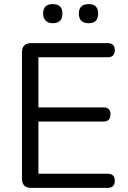

<svg xmlns="http://www.w3.org/2000/svg" viewBox="-20 -915 623 935"><path d="M412 -802Q364 -802 364 -849Q364 -895 412 -895Q458 -895 458 -849Q458 -802 412 -802ZM237 -802Q215 -802 202.5 -814.5Q190 -827 190 -849Q190 -895 237 -895Q284 -895 284 -849Q284 -802 237 -802ZM504 0H132Q87 0 87 -45V-660Q87 -705 132 -705H504Q539 -705 539 -671Q539 -636 504 -636H167V-392H483Q518 -392 518 -358Q518 -323 483 -323H167V-69H504Q539 -69 539 -35Q539 0 504 0Z"/></svg>

Font: Nunito
Style: Regular
Weight: 400
Designer: Vernon Adams
Foundry: Vernon Adams
Version: Version 3.602